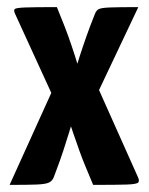

<svg xmlns="http://www.w3.org/2000/svg" viewBox="-20 -520 419 540"><path d="M7 0 133 -278 191 -319Q191 -319 197.5 -340.5Q204 -362 214 -391.5Q224 -421 233 -445L247 -481Q251 -491 258 -494.5Q265 -498 289 -499Q313 -500 369 -500L235 -217L192 -205Q192 -205 187 -189Q182 -173 174.5 -148Q167 -123 158 -96Q149 -69 141 -48L131 -21Q127 -11 117.5 -6.5Q108 -2 83 -1Q58 0 7 0ZM242 0 222 -48Q213 -69 203.5 -95.5Q194 -122 185.5 -147Q177 -172 171.5 -188.5Q166 -205 166 -205L142 -220L22 -482Q18 -491 21.5 -494.5Q25 -498 51 -499Q77 -500 140 -500L162 -445Q171 -422 181 -392.5Q191 -363 197.5 -341Q204 -319 204 -319L245 -297L367 -24Q373 -12 369 -7Q365 -2 337.5 -1Q310 0 242 0Z"/></svg>

Font: Yanone Kaffeesatz ExtraLight
Style: Regular
Weight: 200
Designer: Yanone (Cyrillic: Daniel Pouzeot, Huerta Tipografica, and Cyreal)
Foundry: Yanone
Version: Version 2.003